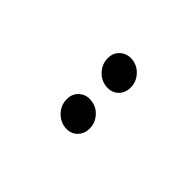

<svg xmlns="http://www.w3.org/2000/svg" viewBox="33 -930 663 663"><g transform="rotate(-45 365.0 -598.0)"><path d="M270.5 -534.5Q243 -534.5 226.2 -552.8Q209.5 -571 213 -598.5Q216.5 -625 237.5 -643.8Q258.5 -662.5 286 -662.5Q313 -662.5 329.2 -643.8Q345.5 -625 342 -598.5Q339 -571 318 -552.8Q297 -534.5 270.5 -534.5ZM470.5 -534.5Q443 -534.5 426.5 -552.8Q410 -571 413.5 -598.5Q416.5 -625 437.8 -643.8Q459 -662.5 486.5 -662.5Q513 -662.5 529.2 -643.8Q545.5 -625 542.5 -598.5Q539 -571 518.2 -552.8Q497.5 -534.5 470.5 -534.5Z"/></g></svg>

Font: Urbanist
Style: Bold Italic
Weight: 700
Italic angle: -8°
Designer: Corey Hu
Foundry: Corey Hu
Version: Version 1.330; ttfautohint (v1.8.4.7-5d5b)